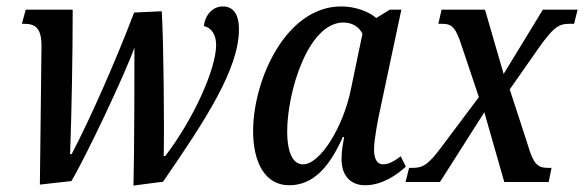

<svg xmlns="http://www.w3.org/2000/svg" viewBox="-20 -566 1816 597"><path d="M395 11 487 -1C620 -194 723 -352 723 -475C723 -522 705 -546 673 -546C642 -546 618 -521 614 -485C637 -480 652 -459 652 -426C652 -352 582 -196 494 -81H489C491 -165 489 -432 483 -531L397 -527C341 -379 261 -198 203 -87H198C203 -228 206 -395 206 -536H60L48 -492H55C88 -492 110 -481 109 -420L104 8L202 -3C248 -80 369 -336 398 -418C398 -339 398 -112 395 11Z M879 10C954 10 1004 -46 1046 -140H1050C1046 -116 1042 -98 1042 -71C1042 -20 1070 10 1115 10C1169 10 1215 -23 1242 -48L1226 -80C1206 -65 1189 -55 1171 -55C1153 -55 1143 -71 1143 -102C1143 -130 1155 -194 1160 -216L1228 -536H1192L1150 -510C1127 -530 1085 -546 1041 -546C869 -546 767 -318 767 -158C767 -63 803 10 879 10ZM922 -55C894 -55 873 -85 873 -158C873 -278 937 -496 1048 -496C1073 -496 1096 -484 1107 -461L1071 -288C1048 -174 977 -55 922 -55Z M1241 0H1348L1486 -217L1548 0H1686L1695 -44H1684C1650 -44 1638 -58 1621 -116L1565 -288L1658 -421C1700 -479 1716 -492 1750 -492H1765L1776 -536H1668L1546 -336L1488 -536H1353L1343 -492H1355C1388 -492 1398 -477 1416 -422L1469 -264L1355 -112C1312 -54 1296 -44 1262 -44H1252Z"/></svg>

Font: Noto Serif Condensed Medium
Style: Italic
Weight: 500
Width: 3
Italic angle: -12°
Designer: Monotype Design Team
Foundry: Monotype Imaging Inc.
Version: Version 2.013